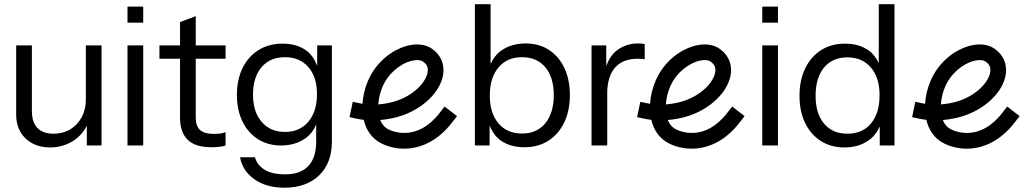

<svg xmlns="http://www.w3.org/2000/svg" viewBox="-20 -687 4833 902"><path d="M383.3 -473.7V-219.3C383.3 -187.9 376.7 -160.1 363.4 -135.8C350.2 -111.6 332.2 -92.7 309.5 -79.1C286.8 -65.6 260.7 -58.9 231.2 -58.9C198.6 -58.9 173.5 -67.8 156 -85.6C138.5 -103.4 129.8 -130.2 129.8 -165.8V-473.7H56V-146.4C56 -116.2 62.8 -89.7 76.3 -66.6C89.8 -43.6 108.6 -25.8 132.5 -13.2C156.5 -0.6 183.8 5.7 214.6 5.7C254.5 5.7 290.8 -4.5 323.3 -24.8C351.8 -42.6 372.5 -66.9 387.9 -96V-3.6H457V-473.7Z M652.8 -3.5V-473.7H579V-3.5ZM652.8 -580.6V-656H579V-580.6Z M1039.7 -411V-473.7H899.6V-611.1L825.8 -583.4V-473.7H729V-411H825.8V-133.5C825.8 -88.7 837.6 -54.5 861.3 -30.7C885 -7.1 922.9 4.8 975.1 4.8C989.3 4.8 1002 3.9 1013.4 2.4C1024.8 1 1033.5 -1.1 1039.7 -3.5V-66.2C1034.1 -63.8 1026.9 -61.7 1018 -60.2C1009.1 -58.6 998.5 -57.9 986.2 -57.9C955.5 -57.9 933.4 -64.1 919.8 -76.4C906.3 -88.6 899.6 -107.9 899.6 -134.5V-411Z M1470.1 -473.7V-377.3C1459 -407 1443.1 -432.2 1418.9 -449.7C1389.1 -471.2 1352.1 -482 1307.8 -482C1264.8 -482 1227.1 -472 1194.9 -452C1162.6 -432.1 1137.6 -403.9 1119.7 -367.7C1101.9 -331.4 1093 -289.2 1093 -241.3C1093 -194 1101.6 -152.5 1118.8 -116.9C1136 -81.2 1160.3 -53.4 1191.6 -33.4C1223 -13.4 1259.2 -3.5 1300.4 -3.5C1343.4 -3.5 1380.6 -14.1 1412 -35.3C1437.2 -52.2 1453.8 -75.3 1465.4 -101.7V-21.9C1465.4 28.5 1453.1 66.7 1428.6 92.9C1404 119 1367.7 132.1 1319.8 132.1C1279.2 132.1 1247.1 124.8 1223.4 110.5C1199.8 96 1184.6 76.5 1177.8 51.9H1107.8C1115.7 94.9 1138.3 129.5 1175.5 155.6C1212.7 181.7 1259.2 194.8 1315.2 194.8C1384.6 194.8 1439.3 175.4 1479.3 136.7C1519.2 98 1539.2 45.2 1539.2 -21.8V-473.7ZM1428.6 -115.1C1401.5 -83.1 1364.9 -67.2 1318.9 -67.2C1272.8 -67.2 1236.2 -82.9 1209.2 -114.6C1182.1 -146.2 1168.6 -188.8 1168.6 -242.2C1168.6 -296.9 1182 -340 1208.7 -371.4C1235.4 -402.6 1272.1 -418.3 1318.9 -418.3C1364.9 -418.3 1401.5 -402.8 1428.6 -371.8C1455.6 -340.8 1469.1 -298.5 1469.1 -245.1C1469.1 -190.4 1455.6 -147.1 1428.6 -115.2Z M2068.6 -186.6 2046.1 -157.4C1941.3 -21.2 1827.1 -68.2 1805.3 -79.1C1786.5 -88.4 1773.9 -104.1 1766.3 -123.2C1801.6 -126.2 1834.6 -133.3 1856.8 -140.2C1965.1 -173.5 2049.5 -254.5 2062 -337.4C2069.5 -386.2 2050 -430.4 2008.7 -458.6C1977.3 -480 1933.9 -484.1 1886.2 -470.2C1826.3 -452.6 1748.1 -400.2 1708.2 -305.9C1694.1 -272.5 1685.1 -235.7 1682.9 -199.3C1679.7 -199.9 1676.5 -200.5 1673.3 -201.1L1637.2 -208.7L1622 -136.6L1658.1 -128.9C1668 -126.9 1678.3 -125.2 1688.8 -124C1700 -76.4 1726.6 -35.6 1772.5 -12.9C1802.5 1.9 1839 11.5 1878.5 11.5C1951.3 11.5 2034.2 -21 2104.5 -112.4L2127 -141.6L2068.6 -186.6ZM1776.1 -277.4C1806 -348 1865.3 -387.3 1907 -399.6C1918.6 -403 1929.7 -404.7 1939.4 -404.7C1950.8 -404.7 1960.4 -402.4 1967.1 -397.7C1985.3 -385.3 1992.4 -369.7 1989.1 -348.5C1982.1 -302.4 1925.8 -238.5 1835 -210.8C1816.9 -205.2 1787.9 -198.9 1757.1 -196.4C1759.1 -225.4 1766.4 -254.4 1776.1 -277.3Z M2631.4 -367.7C2614.2 -403.9 2590 -432.2 2559 -452.5C2528 -472.8 2491.6 -482.9 2449.8 -482.9C2406.7 -482.9 2369.7 -472.5 2338.7 -452C2313.9 -435.6 2297.2 -412.8 2284.8 -386.6V-667.3H2211V-3.5H2280.1V-96.4C2292.1 -68.5 2308.1 -44.4 2331.8 -27.4C2361.9 -5.9 2399.1 4.8 2443.3 4.8C2486.3 4.8 2523.8 -5.3 2555.8 -25.6C2587.7 -45.9 2612.6 -74.4 2630.5 -111.2C2648.3 -148.1 2657.2 -191.1 2657.2 -240.4C2657.2 -288.9 2648.6 -331.3 2631.4 -367.6ZM2542 -108.1C2515.5 -75.8 2479 -59.7 2432.3 -59.7C2385.5 -59.7 2348.7 -75.7 2321.6 -107.6C2294.6 -139.6 2281.1 -182.9 2281.1 -237.6C2281.1 -293.5 2294.6 -337.6 2321.6 -369.9C2348.7 -402.2 2385.5 -418.3 2432.3 -418.3C2479 -418.3 2515.5 -402.5 2542 -370.9C2568.4 -339.3 2581.6 -295.7 2581.6 -240.5C2581.6 -184.5 2568.4 -140.4 2542 -108.1Z M2977.5 -482.9C2940.6 -482.9 2908 -472.4 2879.8 -451.6C2856 -434 2839.7 -408.2 2828.1 -377.1V-473.7H2759V-3.5H2832.7V-248.7C2832.7 -301 2844.9 -341 2869.2 -369C2893.4 -397 2928.9 -410.9 2975.6 -410.9C2983.6 -410.9 2990.4 -410.8 2995.9 -410.5C3001.4 -410.2 3005.8 -409.4 3008.8 -408.2V-479.2C3003.3 -481.6 2992.9 -482.9 2977.5 -482.9Z M3419.6 -186.6 3397.1 -157.4C3292.3 -21.2 3178.1 -68.2 3156.3 -79.1C3137.5 -88.4 3124.9 -104.1 3117.3 -123.2C3152.6 -126.2 3185.6 -133.3 3207.8 -140.2C3316.1 -173.5 3400.5 -254.5 3413 -337.4C3420.5 -386.2 3401 -430.4 3359.7 -458.6C3328.3 -480 3284.9 -484.1 3237.2 -470.2C3177.3 -452.6 3099.1 -400.2 3059.2 -305.9C3045.1 -272.5 3036.1 -235.7 3033.9 -199.3C3030.7 -199.9 3027.5 -200.5 3024.3 -201.1L2988.2 -208.7L2973 -136.6L3009.1 -128.9C3019 -126.9 3029.3 -125.2 3039.8 -124C3051 -76.4 3077.6 -35.6 3123.5 -12.9C3153.5 1.9 3190 11.5 3229.5 11.5C3302.3 11.5 3385.2 -21 3455.5 -112.4L3478 -141.6L3419.6 -186.6ZM3127.1 -277.4C3157 -348 3216.3 -387.3 3258 -399.6C3269.6 -403 3280.7 -404.7 3290.4 -404.7C3301.8 -404.7 3311.4 -402.4 3318.1 -397.7C3336.3 -385.3 3343.4 -369.7 3340.1 -348.5C3333.1 -302.4 3276.8 -238.5 3186 -210.8C3167.9 -205.2 3138.9 -198.9 3108.1 -196.4C3110.1 -225.4 3117.4 -254.4 3127.1 -277.3Z M3634.8 -3.5V-473.7H3561V-3.5ZM3634.8 -580.6V-656H3561V-580.6Z M4108.4 -667.3V-391C4096.8 -414.2 4082.2 -434.9 4061.4 -449.7C4031.3 -471.2 3994.1 -482 3949.9 -482C3906.8 -482 3869.4 -471.8 3837.4 -451.6C3805.4 -431.2 3780.6 -402.6 3762.7 -365.8C3744.9 -329 3736 -285.9 3736 -236.8C3736 -188.1 3744.8 -145.7 3762.3 -109.6C3779.8 -73.2 3804.4 -45 3836 -24.7C3867.7 -4.5 3904.7 5.7 3947.1 5.7C3990.1 5.7 4027.2 -4.8 4058.2 -25.7C4083.5 -42.6 4100.6 -65.8 4113 -92.6V-3.5H4182.2V-667.3ZM4072 -107.2C4045.3 -75 4008.3 -58.9 3960.9 -58.9C3914.2 -58.9 3877.7 -74.7 3851.2 -106.3C3824.8 -138 3811.6 -181.5 3811.6 -236.8C3811.6 -293.2 3824.8 -337.6 3851.2 -369.5C3877.7 -401.5 3914.2 -417.5 3960.9 -417.5C4007.6 -417.5 4044.5 -401.5 4071.6 -369.5C4098.6 -337.6 4112.1 -294.3 4112.1 -239.5C4112.1 -183.6 4098.8 -139.5 4072 -107.2Z M4711.6 -186.6 4689.1 -157.4C4584.3 -21.2 4470.1 -68.2 4448.3 -79.1C4429.5 -88.4 4416.9 -104.1 4409.3 -123.2C4444.6 -126.2 4477.6 -133.3 4499.8 -140.2C4608.1 -173.5 4692.5 -254.5 4705 -337.4C4712.5 -386.2 4693 -430.4 4651.7 -458.6C4620.3 -480 4576.9 -484.1 4529.2 -470.2C4469.3 -452.6 4391.1 -400.2 4351.2 -305.9C4337.1 -272.5 4328.1 -235.7 4325.9 -199.3C4322.7 -199.9 4319.5 -200.5 4316.3 -201.1L4280.2 -208.7L4265 -136.6L4301.1 -128.9C4311 -126.9 4321.3 -125.2 4331.8 -124C4343 -76.4 4369.6 -35.6 4415.5 -12.9C4445.5 1.9 4482 11.5 4521.5 11.5C4594.3 11.5 4677.2 -21 4747.5 -112.4L4770 -141.6L4711.6 -186.6ZM4419.1 -277.4C4449 -348 4508.3 -387.3 4550 -399.6C4561.6 -403 4572.7 -404.7 4582.4 -404.7C4593.8 -404.7 4603.4 -402.4 4610.1 -397.7C4628.3 -385.3 4635.4 -369.7 4632.1 -348.5C4625.1 -302.4 4568.8 -238.5 4478 -210.8C4459.9 -205.2 4430.9 -198.9 4400.1 -196.4C4402.1 -225.4 4409.4 -254.4 4419.1 -277.3Z"/></svg>

Font: Diatome Awesome Regular
Style: Regular
Weight: 400
Designer: 15.100.17
Foundry: 15.100.17
Version: Version 1.008;Fontself Maker 3.5.8